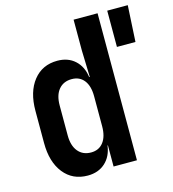

<svg xmlns="http://www.w3.org/2000/svg" viewBox="-110 -821 829 921"><g transform="rotate(-15 304.5 -360.0)"><path d="M507 -550V-730H609L599 -550ZM213 10Q138 10 94 -45.5Q50 -101 50 -195V-355Q50 -449 94 -504.5Q138 -560 213 -560Q266 -560 300 -529Q334 -498 341 -445H344L340 -576V-730H459V0H343V-105H341Q334 -52 300 -21Q266 10 213 10ZM257 -93Q296 -93 318 -121.5Q340 -150 340 -201V-350Q340 -401 318 -429Q296 -457 257 -457Q216 -457 192.5 -429Q169 -401 169 -350V-201Q169 -150 192.5 -121.5Q216 -93 257 -93Z"/></g></svg>

Font: NKDuy Mono
Style: Bold
Weight: 700
Monospace: yes
Designer: NKDuy
Foundry: NKDuy
Version: Version 2.251; ttfautohint (v1.8.4.7-5d5b)